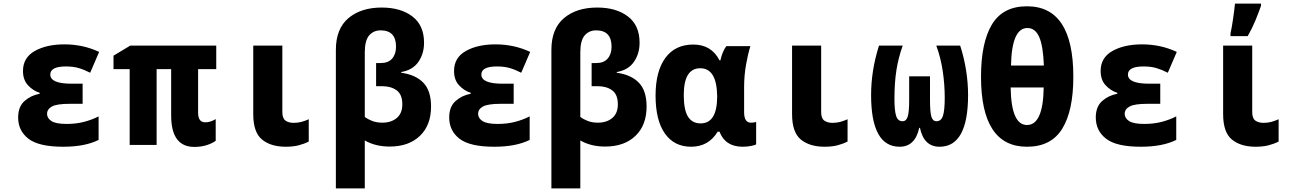

<svg xmlns="http://www.w3.org/2000/svg" viewBox="-20 -807 7240 1069"><path d="M332 10Q453 10 529 -28V-159Q492 -140 448 -128.5Q404 -117 351 -117Q291 -117 266.5 -133Q242 -149 242 -173Q242 -199 269 -214Q296 -229 368 -229H440V-341H378Q260 -341 260 -392Q260 -437 347 -437Q388 -437 418.5 -428Q449 -419 482 -402L532 -518Q442 -560 339 -560Q239 -560 173.5 -523Q108 -486 108 -412Q108 -362 136 -332Q164 -302 201 -290V-285Q152 -276 116.5 -244.5Q81 -213 81 -153Q81 -79 138.5 -34.5Q196 10 332 10Z M1062 11Q1100 11 1131 1Q1162 -9 1181 -23V-144Q1152 -126 1123 -126Q1083 -126 1083 -179V-422H1184V-553H705L612 -497V-422H702V0H852V-422H933V-164Q933 11 1062 11Z M1571 10Q1612 10 1643 2Q1674 -6 1699 -19V-143Q1676 -133 1657 -128Q1638 -123 1615 -123Q1587 -123 1569.5 -135.5Q1552 -148 1552 -183V-553H1390V-172Q1390 -70 1439 -30Q1488 10 1571 10Z M1850 242H2011V-25Q2070 9 2149 9Q2256 9 2318 -50.5Q2380 -110 2380 -214Q2380 -302 2337 -346.5Q2294 -391 2214 -402V-406Q2278 -417 2309.5 -462.5Q2341 -508 2341 -569Q2341 -666 2276 -715.5Q2211 -765 2105 -765Q1990 -765 1920 -706Q1850 -647 1850 -529ZM2109 -124Q2077 -124 2052.5 -133.5Q2028 -143 2011 -156V-515Q2011 -582 2035.5 -610Q2060 -638 2099 -638Q2185 -638 2185 -547Q2185 -506 2163.5 -481Q2142 -456 2100 -456H2074V-327H2109Q2157 -327 2188.5 -304Q2220 -281 2220 -226Q2220 -176 2189 -150Q2158 -124 2109 -124Z M2732 10Q2853 10 2929 -28V-159Q2892 -140 2848 -128.5Q2804 -117 2751 -117Q2691 -117 2666.5 -133Q2642 -149 2642 -173Q2642 -199 2669 -214Q2696 -229 2768 -229H2840V-341H2778Q2660 -341 2660 -392Q2660 -437 2747 -437Q2788 -437 2818.5 -428Q2849 -419 2882 -402L2932 -518Q2842 -560 2739 -560Q2639 -560 2573.5 -523Q2508 -486 2508 -412Q2508 -362 2536 -332Q2564 -302 2601 -290V-285Q2552 -276 2516.5 -244.5Q2481 -213 2481 -153Q2481 -79 2538.5 -34.5Q2596 10 2732 10Z M3050 242H3211V-25Q3270 9 3349 9Q3456 9 3518 -50.5Q3580 -110 3580 -214Q3580 -302 3537 -346.5Q3494 -391 3414 -402V-406Q3478 -417 3509.5 -462.5Q3541 -508 3541 -569Q3541 -666 3476 -715.5Q3411 -765 3305 -765Q3190 -765 3120 -706Q3050 -647 3050 -529ZM3309 -124Q3277 -124 3252.5 -133.5Q3228 -143 3211 -156V-515Q3211 -582 3235.5 -610Q3260 -638 3299 -638Q3385 -638 3385 -547Q3385 -506 3363.5 -481Q3342 -456 3300 -456H3274V-327H3309Q3357 -327 3388.5 -304Q3420 -281 3420 -226Q3420 -176 3389 -150Q3358 -124 3309 -124Z M3828 10Q3925 10 3976 -74H3986Q4018 10 4115 10Q4140 10 4162 5.5Q4184 1 4190 -3V-128Q4178 -124 4161 -124Q4123 -124 4123 -182V-322Q4123 -387 4134 -448.5Q4145 -510 4158 -550H4024Q4013 -536 4004.5 -515Q3996 -494 3991 -471H3986Q3941 -559 3840 -559Q3739 -559 3684.5 -484.5Q3630 -410 3630 -275Q3630 -137 3682 -63.5Q3734 10 3828 10ZM3787 -278Q3787 -427 3879 -427Q3971 -427 3973 -271Q3973 -120 3881 -120Q3834 -120 3810.5 -157.5Q3787 -195 3787 -278Z M4571 10Q4612 10 4643 2Q4674 -6 4699 -19V-143Q4676 -133 4657 -128Q4638 -123 4615 -123Q4587 -123 4569.5 -135.5Q4552 -148 4552 -183V-553H4390V-172Q4390 -70 4439 -30Q4488 10 4571 10Z M4989 10Q5075 10 5098 -95H5102Q5124 10 5211 10Q5370 10 5370 -278Q5370 -345 5359 -415Q5348 -485 5326 -553H5193Q5218 -485 5229 -410.5Q5240 -336 5240 -262Q5240 -192 5230 -162Q5220 -132 5194 -132Q5173 -132 5165.5 -158Q5158 -184 5158 -249V-382H5042V-249Q5042 -184 5034 -158Q5026 -132 5005 -132Q4979 -132 4969.5 -161.5Q4960 -191 4960 -256Q4960 -347 4971 -416.5Q4982 -486 5006 -553H4874Q4851 -480 4840.5 -412Q4830 -344 4830 -278Q4830 10 4989 10Z M5698 10Q5832 10 5894 -90Q5956 -190 5956 -380Q5956 -772 5698 -772Q5564 -772 5503 -671Q5442 -570 5442 -380Q5442 10 5698 10ZM5609 -442Q5613 -651 5700 -651Q5744 -651 5766 -601Q5788 -551 5792 -442ZM5698 -111Q5610 -111 5607 -320H5791Q5788 -111 5698 -111Z M6332 10Q6453 10 6529 -28V-159Q6492 -140 6448 -128.5Q6404 -117 6351 -117Q6291 -117 6266.5 -133Q6242 -149 6242 -173Q6242 -199 6269 -214Q6296 -229 6368 -229H6440V-341H6378Q6260 -341 6260 -392Q6260 -437 6347 -437Q6388 -437 6418.5 -428Q6449 -419 6482 -402L6532 -518Q6442 -560 6339 -560Q6239 -560 6173.5 -523Q6108 -486 6108 -412Q6108 -362 6136 -332Q6164 -302 6201 -290V-285Q6152 -276 6116.5 -244.5Q6081 -213 6081 -153Q6081 -79 6138.5 -34.5Q6196 10 6332 10Z M6971 10Q7012 10 7043 2Q7074 -6 7099 -19V-143Q7076 -133 7057 -128Q7038 -123 7015 -123Q6987 -123 6969.5 -135.5Q6952 -148 6952 -183V-553H6790V-172Q6790 -70 6839 -30Q6888 10 6971 10ZM6831 -606H6927Q6952 -650 6969.5 -692.5Q6987 -735 7001 -775V-787H6856Q6853 -755 6845.5 -703Q6838 -651 6831 -621Z"/></svg>

Font: Noto Sans Mono Extra
Style: Regular
Weight: 800
Designer: Monotype Design Team
Foundry: Monotype Imaging Inc.
Version: Version 1.900